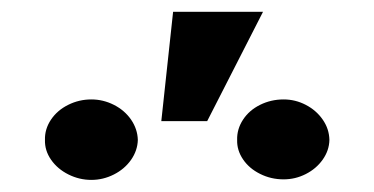

<svg xmlns="http://www.w3.org/2000/svg" viewBox="-20 -880 621 319"><path d="M267.6 -860.4H417L324.2 -678.7H248ZM131.8 -714.8Q151.4 -714.8 169.2 -705.8Q187 -696.8 197.8 -681.2Q208.5 -665.5 209 -647.5Q208.5 -629.9 197.8 -614.5Q187 -599.1 169.2 -590.1Q151.4 -581.1 131.8 -581.1Q111.8 -581.1 93.8 -590.1Q75.7 -599.1 64.9 -614.5Q54.2 -629.9 54.7 -647.5Q54.2 -665.5 64.7 -681.2Q75.2 -696.8 93.3 -705.8Q111.3 -714.8 131.8 -714.8ZM451.2 -714.8Q470.7 -714.8 488 -705.8Q505.4 -696.8 516.1 -681.4Q526.9 -666 527.3 -647.5Q526.9 -629.9 516.1 -614.7Q505.4 -599.6 488 -590.8Q470.7 -582 451.2 -582Q430.2 -582 412.1 -591.1Q394 -600.1 383.8 -615.2Q373.5 -630.4 374 -647.5Q373.5 -665.5 383.8 -681.2Q394 -696.8 412.1 -705.8Q430.2 -714.8 451.2 -714.8Z"/></svg>

Font: Pretendard JP Black
Style: Regular
Weight: 900
Designer: Base glyphs from Inter by Rasmus Andersson; Hangeul glyphs from Noto Sans CJK(Source Han Sans) by Jang Soo-young and Kan
Foundry: Kil Hyung-jin
Version: Version 1.309